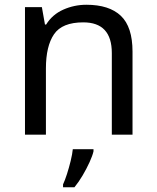

<svg xmlns="http://www.w3.org/2000/svg" viewBox="-20 -566 658 807"><path d="M343 -546Q439 -546 488 -499.5Q537 -453 537 -349V0H450V-343Q450 -472 330 -472Q241 -472 207 -422Q173 -372 173 -278V0H85V-536H156L169 -463H174Q200 -505 246 -525.5Q292 -546 343 -546ZM373 70Q369 88 356.5 115.5Q344 143 327.5 171Q311 199 293 221H245V209Q253 192 261.5 165.5Q270 139 277 110.5Q284 82 286 61H373Z"/></svg>

Font: Noto Sans Avestan
Style: Regular
Weight: 400
Designer: Monotype Design Team
Foundry: Monotype Imaging Inc.
Version: Version 2.003; ttfautohint (v1.8.4.7-5d5b)